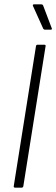

<svg xmlns="http://www.w3.org/2000/svg" viewBox="-20 -860 258 880"><path d="M49 0Q42 0 43 -7L145 -649Q146 -655 152 -655H183Q190 -655 189 -649L87 -7Q86 0 79 0ZM186 -724Q183 -724 180.5 -726Q178 -728 177 -731L131 -833Q130 -836 131 -838Q132 -840 135 -840H169Q176 -840 178 -834L217 -731Q219 -727 217.5 -725.5Q216 -724 212 -724Z"/></svg>

Font: Sofia Sans Condensed Light
Style: Italic
Weight: 300
Italic angle: -9°
Version: Version 4.100